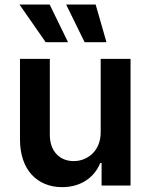

<svg xmlns="http://www.w3.org/2000/svg" viewBox="-20 -799 648 827"><path d="M413.7 -229.4C413.7 -146.3 354.4 -105.1 297.6 -105.1C235.8 -105.1 194.6 -148.8 194.6 -218V-545.5H66.1V-198.2C66.1 -67.1 140.6 7.1 247.9 7.1C329.5 7.1 387.1 -35.9 411.9 -96.9H417.6V0H542.3V-545.5H413.7ZM63.9 -779.5 176.8 -617.2H273.1L193.9 -779.5ZM264.9 -779.5 344.5 -617.2H438.6L392 -779.5Z"/></svg>

Font: Margiela Sans Semi Bold
Style: Regular
Weight: 600
Designer: Stefan Endress, Andreas Faust
Version: Version 1.100;FEAKit 1.0